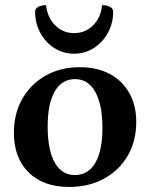

<svg xmlns="http://www.w3.org/2000/svg" viewBox="-20 -728 595 760"><path d="M253.6 12Q151.6 12 93.3 -45.5Q35 -103.1 35 -202.4Q35 -278.3 68.3 -336.8Q101.6 -395.4 160.4 -428.7Q219.3 -462 296.1 -462Q364.4 -462 414.4 -435.3Q464.3 -408.5 491.8 -359.9Q519.3 -311.2 519.3 -244.8Q519.3 -169.7 485.6 -111.7Q451.9 -53.6 391.9 -20.8Q331.9 12 253.6 12ZM276.6 -35.1Q329.2 -35.1 357.4 -83.7Q385.5 -132.3 385.5 -220.7Q385.5 -312.7 357.4 -363.8Q329.3 -414.9 276.9 -414.9Q225.2 -414.9 196.9 -366.4Q168.7 -317.8 168.7 -227.4Q168.7 -134.5 196.5 -84.8Q224.2 -35.1 276.6 -35.1ZM273.2 -515.4Q230.8 -515.4 195.6 -537.5Q160.4 -559.7 139.7 -597.7Q119 -635.8 119 -681.7Q119 -693.9 131.1 -700.7Q143.2 -707.5 162.5 -707.5Q167 -659.7 197.9 -628.3Q228.9 -596.9 273 -596.9Q318.2 -596.9 349.1 -628.3Q379.9 -659.7 383.9 -707.5Q403.8 -707.5 415.9 -700.7Q428 -693.9 428 -681.7Q428 -635.8 406.8 -597.7Q385.7 -559.7 350.7 -537.5Q315.7 -515.4 273.2 -515.4Z"/></svg>

Font: Petrona
Style: Regular
Weight: 400
Designer: Ringo R. Seeber
Foundry: Ringo R. Seeber
Version: Version 2.001; ttfautohint (v1.8.3)